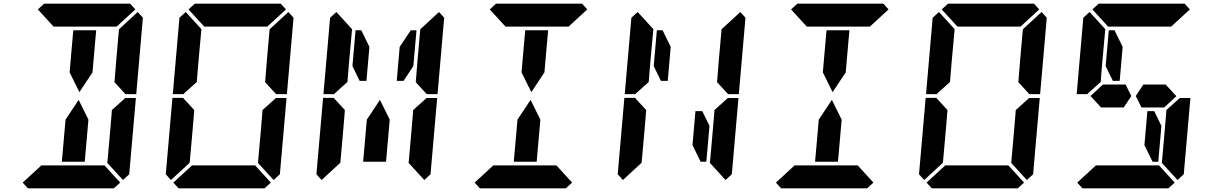

<svg xmlns="http://www.w3.org/2000/svg" viewBox="-20 -1020 6568 1040"><path d="M654 -485 658 -489H716L680 -76L646 -45L561 -138L562 -144L576 -302L584 -396L586 -424ZM726 -955 754 -924 718 -510H660L656 -514L600 -575L601 -586L610 -698L624 -856L625 -862ZM366 -731 377 -856H501L490 -731L481 -628L410 -521L357 -628ZM631 -31 597 0H426H302H131L103 -31L204 -124H229H313H437H521H546ZM185 -969 219 -1000H390H514H685L713 -969L612 -876H587H503H379H295H276H270ZM450 -269 439 -144H315L326 -269L335 -372L406 -479L459 -372Z M978 -515 974 -510H916L952 -924L986 -955L1071 -862L1056 -698L1047 -590L1046 -576ZM1008 -144 1007 -138 906 -45 878 -76 914 -490H972L976 -485L1032 -424L1029 -384L1022 -302ZM1470 -485 1474 -489H1532L1496 -76L1462 -45L1377 -138L1378 -144L1392 -302L1400 -396L1402 -424ZM1542 -955 1570 -924 1534 -510H1476L1472 -514L1416 -575L1417 -586L1426 -698L1440 -856L1441 -862ZM1447 -31 1413 0H1242H1118H947L919 -31L1020 -124H1045H1129H1253H1337H1362ZM1001 -969 1035 -1000H1206H1330H1501L1529 -969L1428 -876H1403H1319H1195H1111H1092H1086Z M1794 -515 1790 -510H1732L1768 -924L1802 -955L1887 -862L1872 -698L1863 -590L1862 -576ZM1824 -144 1823 -138 1722 -45 1694 -76 1730 -490H1788L1792 -485L1848 -424L1845 -384L1838 -302ZM2286 -485 2290 -489H2348L2312 -76L2278 -45L2193 -138L2194 -144L2208 -302L2216 -396L2218 -424ZM2145 -766 2205 -856H2236L2219 -662L2166 -582H2129ZM2358 -955 2386 -924 2350 -510H2292L2288 -514L2232 -575L2233 -586L2242 -698L2256 -856L2257 -862ZM2082 -269 2071 -144H1947L1958 -269L1967 -372L2038 -479L2091 -372ZM1889 -662 1906 -856H1937L1981 -766L1965 -582H1928Z M2814 -731 2825 -856H2949L2938 -731L2929 -628L2858 -521L2805 -628ZM3079 -31 3045 0H2874H2750H2579L2551 -31L2652 -124H2677H2761H2885H2969H2994ZM2633 -969 2667 -1000H2838H2962H3133L3161 -969L3060 -876H3035H2951H2827H2743H2724H2718ZM2898 -269 2887 -144H2763L2774 -269L2783 -372L2854 -479L2907 -372Z M3426 -515 3422 -510H3364L3400 -924L3434 -955L3519 -862L3504 -698L3495 -590L3494 -576ZM3456 -144 3455 -138 3354 -45 3326 -76 3362 -490H3420L3424 -485L3480 -424L3477 -384L3470 -302ZM3918 -485 3922 -489H3980L3944 -76L3910 -45L3825 -138L3826 -144L3840 -302L3848 -396L3850 -424ZM3990 -955 4018 -924 3982 -510H3924L3920 -514L3864 -575L3865 -586L3874 -698L3888 -856L3889 -862ZM3823 -338 3806 -144H3775L3731 -234L3747 -418H3784ZM3521 -662 3538 -856H3569L3613 -766L3597 -582H3560Z M4446 -731 4457 -856H4581L4570 -731L4561 -628L4490 -521L4437 -628ZM4711 -31 4677 0H4506H4382H4211L4183 -31L4284 -124H4309H4393H4517H4601H4626ZM4265 -969 4299 -1000H4470H4594H4765L4793 -969L4692 -876H4667H4583H4459H4375H4356H4350ZM4530 -269 4519 -144H4395L4406 -269L4415 -372L4486 -479L4539 -372Z M5058 -515 5054 -510H4996L5032 -924L5066 -955L5151 -862L5136 -698L5127 -590L5126 -576ZM5088 -144 5087 -138 4986 -45 4958 -76 4994 -490H5052L5056 -485L5112 -424L5109 -384L5102 -302ZM5550 -485 5554 -489H5612L5576 -76L5542 -45L5457 -138L5458 -144L5472 -302L5480 -396L5482 -424ZM5622 -955 5650 -924 5614 -510H5556L5552 -514L5496 -575L5497 -586L5506 -698L5520 -856L5521 -862ZM5527 -31 5493 0H5322H5198H5027L4999 -31L5100 -124H5125H5209H5333H5417H5442ZM5081 -969 5115 -1000H5286H5410H5581L5609 -969L5508 -876H5483H5399H5275H5191H5172H5166Z M5874 -515 5870 -510H5812L5848 -924L5882 -955L5967 -862L5952 -698L5943 -590L5942 -576ZM6294 -562 6352 -499 6286 -438H6258H6222H6163L6132 -500L6173 -562H6232H6269ZM6366 -485 6370 -489H6428L6392 -76L6358 -45L6273 -138L6274 -144L6288 -302L6296 -396L6298 -424ZM6271 -338 6254 -144H6223L6179 -234L6195 -418H6232ZM6343 -31 6309 0H6138H6014H5843L5815 -31L5916 -124H5941H6025H6149H6233H6258ZM5897 -969 5931 -1000H6102H6226H6397L6425 -969L6324 -876H6299H6215H6091H6007H5988H5982ZM6077 -562 6108 -500 6067 -438H6008H5971H5944L5887 -500L5954 -562H5981H6018ZM5969 -662 5986 -856H6017L6061 -766L6045 -582H6008Z"/></svg>

Font: DSEG14 Classic
Style: Bold Italic
Weight: 700
Italic angle: -5°
Designer: Keshikan(Twitter:@keshinomi_88pro)
Version: Version 0.46